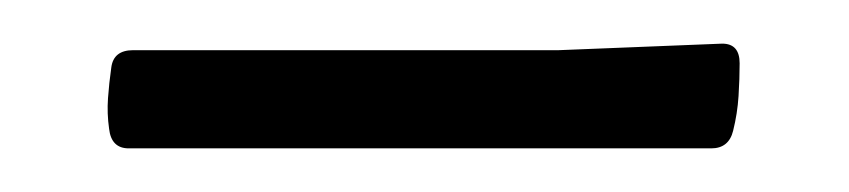

<svg xmlns="http://www.w3.org/2000/svg" viewBox="-20 -669 389 88"><path d="M31 -638Q32 -646 41 -646H236L311 -649Q319 -649 319 -640Q319 -633 318.5 -625Q318 -617 316 -609Q314 -601 306 -601H39Q31 -601 30 -610Q29 -617 29.5 -624Q30 -631 31 -638Z"/></svg>

Font: Hahmlet Light
Style: Regular
Weight: 300
Designer: Minjoo Ham & Mark Frömberg
Foundry: hypertype
Version: Version 1.002